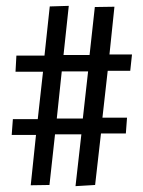

<svg xmlns="http://www.w3.org/2000/svg" viewBox="-20 -646 490 656"><path d="M238 -10 258 -187H168L149 -14L85 -13L103 -185H20L24 -239H109L127 -401H33L36 -456H132L150 -624L215 -626L197 -458H286L304 -622L371 -623L354 -460H431L425 -404H348L330 -244H414L410 -190H325L305 -14ZM174 -241H263L281 -402H191Z"/></svg>

Font: Inconsolata SemiCondensed Medium
Style: Regular
Weight: 500
Width: 4
Monospace: yes
Designer: Raph Levien, Cyreal, Brenton Simpson
Foundry: Raph Levien, Cyreal, Google
Version: Version 3.001; ttfautohint (v1.8.2.53-6de2)